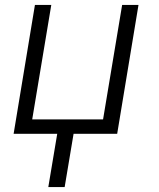

<svg xmlns="http://www.w3.org/2000/svg" viewBox="-20 -540 640 775"><path d="M175 215 211 0H35L121 -520H187L110 -58H396L473 -520H539L453 0H277L241 215Z"/></svg>

Font: Iosevka Aile Light Oblique
Style: Regular
Weight: 300
Italic angle: -9°
Designer: Belleve Invis
Foundry: Belleve Invis
Version: Version 31.1.0; ttfautohint (v1.8.4)